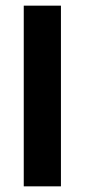

<svg xmlns="http://www.w3.org/2000/svg" viewBox="-20 -659 300 679"><path d="M195.5 0H64V-639H195.5Z"/></svg>

Font: Anek Odia SemiBold
Style: Regular
Weight: 600
Version: Version 1.003